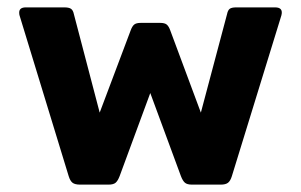

<svg xmlns="http://www.w3.org/2000/svg" viewBox="-20 -500 815 520"><path d="M166 -23 33 -458Q32 -461 32 -466Q32 -480 50 -480H154Q167 -480 172.5 -476Q178 -472 180 -462L250 -195L334 -418Q338 -429 343.5 -433.5Q349 -438 361 -438H414Q426 -438 431.5 -433.5Q437 -429 441 -418L524 -195L595 -462Q597 -472 602 -476Q607 -480 620 -480H725Q748 -480 742 -458L608 -23Q604 -10 597.5 -5Q591 0 578 0H500Q487 0 481 -5Q475 -10 470 -23L387 -248L304 -23Q299 -10 293 -5Q287 0 274 0H197Q183 0 176.5 -5Q170 -10 166 -23Z"/></svg>

Font: Mitr Medium
Style: Regular
Weight: 500
Designer: Thanarat Vachiruckul
Foundry: Cadson Demak
Version: Version 1.003